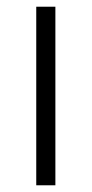

<svg xmlns="http://www.w3.org/2000/svg" viewBox="-20 -552 273 572"><path d="M145 0V-532H88V0Z"/></svg>

Font: Noto Sans Meetei Mayek Light
Style: Regular
Weight: 300
Designer: Monotype Design Team and Neelakash Kshetrimayum
Foundry: Monotype Imaging Inc.
Version: Version 2.002